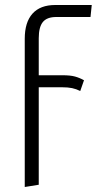

<svg xmlns="http://www.w3.org/2000/svg" viewBox="-20 -543 393 768"><path d="M135 -390V-242H230Q261 -242 279.5 -237Q298 -232 316 -222L301 -179Q285 -187 268.5 -190.5Q252 -194 226 -194H135V196L79 205V-388Q79 -454 110 -488.5Q141 -523 201 -523H347L342 -475H205Q168 -475 151.5 -455Q135 -435 135 -390Z"/></svg>

Font: Fira Sans Extra Condensed Light
Style: Regular
Weight: 300
Width: 1
Designer: Carrois Corporate & Edenspiekermann AG
Foundry: Carrois Corporate GbR & Edenspiekermann AG
Version: Version 4.203